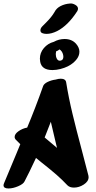

<svg xmlns="http://www.w3.org/2000/svg" viewBox="-34 -1098 546 1088"><path d="M227 -339 219 -319 289 -260 282 -289Q275 -317 254 -408ZM429 -249Q458 -139 467 -103Q468 -100 468 -94Q468 -70 441 -52.5Q414 -35 385 -35Q361 -35 348 -48Q319 -79 287 -107Q255 -135 203 -176L170 -203Q128 -113 105 -70Q98 -55 68.5 -42.5Q39 -30 14 -30Q-14 -30 -14 -48Q-14 -53 -11 -60Q19 -134 60 -230L81 -281Q56 -306 56 -306Q49 -313 49 -322Q49 -339 71 -354.5Q93 -370 120 -375Q168 -490 210 -609Q214 -623 235.5 -633.5Q257 -644 281 -647Q298 -652 310 -652Q338 -652 341 -631Q355 -544 376.5 -454.5Q398 -365 429 -249ZM332 -877Q373 -877 397 -850Q416 -828 416 -805Q416 -780 397 -758Q378 -736 350 -722Q332 -713 308.5 -707Q285 -701 263 -701Q203 -701 194 -747Q192 -759 192 -765Q192 -799 214.5 -825.5Q237 -852 271 -861Q300 -877 332 -877ZM301 -818ZM325 -777Q325 -786 321 -796Q319 -804 309 -814L303 -818Q294 -810 284 -807Q282 -797 282 -792Q282 -777 288 -765.5Q294 -754 305 -754Q310 -754 316 -757Q325 -762 325 -777ZM195 -926Q195 -938 206 -949Q210 -953 226.5 -969.5Q243 -986 255 -1001Q267 -1016 275 -1030Q286 -1052 310 -1064Q334 -1076 362 -1078Q376 -1080 392 -1071Q408 -1062 408 -1049Q408 -1042 404 -1035Q351 -953 290 -922Q258 -906 230 -906Q218 -906 209 -909Q195 -913 195 -926Z"/></svg>

Font: Sedgwick Ave Display
Style: Regular
Weight: 400
Designer: Kevin Burke, Pedro Vergani
Foundry: Google, Inc.
Version: Version 1.000